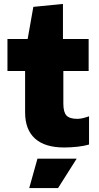

<svg xmlns="http://www.w3.org/2000/svg" viewBox="-20 -739 504 979"><path d="M171 70H371L276 220H129ZM307 13Q209 13 158.5 -32.5Q108 -78 108 -166V-377H18V-540H121L150 -704L301 -719V-540H432V-377H303V-211Q303 -167 319 -150Q335 -133 374 -133Q388 -133 402.5 -136.5Q417 -140 434 -146V-2Q411 5 376.5 9Q342 13 307 13Z"/></svg>

Font: Encode Sans Normal
Style: ExtraBold
Weight: 800
Designer: Pablo Impallari, Andres Torresi
Foundry: Pablo Impallari, Andres Torresi
Version: Version 1.000; ttfautohint (v1.00) -l 8 -r 50 -G 200 -x 14 -